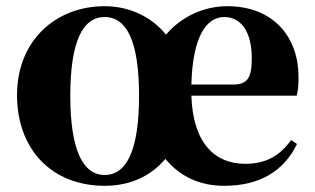

<svg xmlns="http://www.w3.org/2000/svg" viewBox="-20 -583 1018 620"><path d="M318 -18C247 -18 207 -100 207 -274C207 -449 247 -528 318 -528C390 -528 429 -448 429 -274C429 -100 390 -18 318 -18ZM318 17C400 17 467 -14 514 -70C561 -13 625 17 704 17C819 17 897 -31 939 -118L920 -131C887 -84 843 -54 772 -54C675 -54 603 -119 598 -274H938C943 -293 944 -310 944 -335C944 -462 864 -563 714 -563C639 -563 566 -530 516 -471C469 -530 396 -563 318 -563C161 -563 35 -453 35 -276C35 -101 147 17 318 17ZM598 -310C602 -466 647 -528 704 -528C756 -528 793 -484 793 -395C793 -333 780 -310 733 -310Z"/></svg>

Font: Noto Serif CJK HK Black
Style: Regular
Weight: 900
Designer: Ryoko NISHIZUKA 西塚涼子 (kana & ideographs); Frank Grießhammer (Latin, Greek & Cyrillic); Wenlong ZHANG 张文龙 (bopomofo); San
Foundry: Adobe
Version: Version 2.001;hotconv 1.1.0;makeotfexe 2.6.0